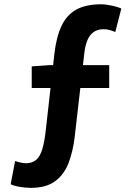

<svg xmlns="http://www.w3.org/2000/svg" viewBox="-20 -774 630 903"><path d="M124 109.6Q93.3 108.8 68.4 104.2Q43.5 99.6 30.1 92.3L51.1 -16.8Q75.5 -7.7 102.8 -6.1Q132.1 -6.9 150.2 -22.2Q168.3 -37.4 179.1 -73.1Q189.9 -108.7 196.4 -171.4L235.7 -520.1Q245.1 -601.4 269.6 -652.8Q294.1 -704.3 339.3 -729.1Q384.4 -753.8 454.8 -753.8Q477.6 -753.8 505.7 -747.7Q533.9 -741.6 550.6 -733.8L522.3 -623.7Q511.6 -627.9 498.1 -632.2Q484.6 -636.6 466.1 -636.6Q438.8 -636.6 420.4 -623.2Q401.9 -609.9 391.9 -586.5Q381.8 -563.1 377.6 -532.3L331.3 -130.3Q323.5 -63.1 302.9 -8.6Q282.4 45.9 240 77.7Q197.6 109.6 124 109.6ZM129.2 -360V-461.8L211.4 -467.6H493.6V-360Z"/></svg>

Font: Noto Sans SC Thin
Style: Regular
Weight: 100
Designer: Ryoko NISHIZUKA 西塚涼子 (kana, bopomofo & ideographs); Paul D. Hunt (Latin, Greek & Cyrillic); Sandoll Communications 산돌커뮤니
Foundry: Adobe
Version: Version 2.004-H2;hotconv 1.0.118;makeotfexe 2.5.65603